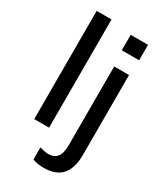

<svg xmlns="http://www.w3.org/2000/svg" viewBox="-233 -823 963 1131"><g transform="rotate(30 248.0 -257.5)"><path d="M74 0V-736H175V0ZM264 221Q248 221 226.5 218Q205 215 189 208V126Q202 130 217.5 133.5Q233 137 247 137Q286 137 306.5 112.5Q327 88 327 32V-504H428V39Q428 129 388 175Q348 221 264 221ZM318 -609V-714H436V-609Z"/></g></svg>

Font: Mulish ExtraLight SemiBold
Style: Regular
Weight: 600
Version: Version 3.603